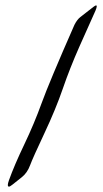

<svg xmlns="http://www.w3.org/2000/svg" viewBox="-20 -674 385 719"><path d="M342.3 -650.4Q342.3 -645.5 337.4 -633.8L276.9 -498.5Q241.7 -418.9 215.3 -342.3Q189 -265.6 146 -174.3Q103 -83 92.5 -54.7Q82 -26.4 61.5 -10.3L26.4 17.6Q17.1 24.9 13.7 24.9Q9.3 24.9 9.3 18.6Q9.3 12.7 13.7 0.5Q33.7 -55.2 70.8 -132.8Q107.9 -210.4 136 -288.1Q164.1 -365.7 258.8 -581.1Q269 -601.1 281.2 -610.4L330.1 -648.4Q337.4 -653.8 339.8 -653.8Q342.3 -653.8 342.3 -650.4Z"/></svg>

Font: Eadui
Style: Medium
Weight: 500
Designer: Peter S. Baker
Version: Version 1.1